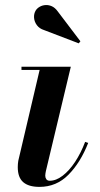

<svg xmlns="http://www.w3.org/2000/svg" viewBox="-20 -721 390 751"><path d="M134.5 10Q92 10 70.8 -8.5Q49.5 -27 49.5 -67Q49.5 -72.5 50 -79.8Q50.5 -87 51.5 -92L135 -447.5H64V-460H257L159.5 -52Q158.5 -47.5 157.8 -42.8Q157 -38 157 -34Q157 -26 161.2 -20Q165.5 -14 174.5 -14Q199.5 -14 225.2 -33.8Q251 -53.5 273.8 -88Q296.5 -122.5 313 -166L325 -162Q295 -85.5 248 -37.8Q201 10 134.5 10ZM288 -551.5 152 -603.5Q134.5 -609 124.5 -622.2Q114.5 -635.5 113.2 -651.5Q112 -667.5 120 -680.5Q125.5 -689 135.8 -694.8Q146 -700.5 158.2 -701.2Q170.5 -702 182.8 -696.5Q195 -691 205 -677.5L294.5 -559.5Z"/></svg>

Font: Bodoni Moda 18pt SemiBold
Style: Italic
Weight: 600
Italic angle: -13°
Designer: Owen Earl
Foundry: indestructible type
Version: Version 2.005